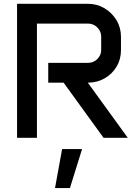

<svg xmlns="http://www.w3.org/2000/svg" viewBox="-20 -714 711 995"><path d="M68.4 -694.3H435.5Q482.9 -694.3 521.7 -671.1Q560.5 -647.9 583.7 -609.4Q606.9 -570.8 606.9 -523.4V-454.1Q606.9 -406.7 584.2 -368.7Q561.5 -330.6 522.5 -308.1Q483.4 -285.6 435.1 -285.6L642.1 0H516.6L309.6 -285.6H230V-388.2H435.5Q464.4 -388.2 484.4 -408Q504.4 -427.7 504.4 -455.6V-523.4Q504.4 -551.8 484.4 -571.8Q464.4 -591.8 435.5 -591.8H171.4V0H68.4ZM301.8 58.6H405.3L342.3 260.7H265.1Z"/></svg>

Font: Anta
Style: Regular
Weight: 400
Designer: Sergej Lebedev
Foundry: Sergej Lebedev
Version: Version 1.000; ttfautohint (v1.8.4.7-5d5b)